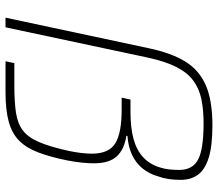

<svg xmlns="http://www.w3.org/2000/svg" viewBox="-67 -723 790 696"><g transform="rotate(90 328.0 -375.0)"><path d="M44 0 155 -520Q172 -601 203 -651.5Q234 -702 289 -726Q344 -750 434 -750Q509 -750 552 -736.5Q595 -723 613.5 -697.5Q632 -672 632 -635Q632 -612 629 -591.5Q626 -571 619 -552Q610 -520 590 -496Q570 -472 541 -458.5Q512 -445 473 -442L472 -438Q521 -431 546.5 -403.5Q572 -376 572 -321Q572 -300 569.5 -276.5Q567 -253 562 -226Q549 -162 532.5 -118.5Q516 -75 489.5 -49Q463 -23 420.5 -11.5Q378 0 314 0H202L209 -32H290Q350 -32 389 -38Q428 -44 453 -63Q478 -82 495 -121.5Q512 -161 527 -229Q532 -253 534.5 -274Q537 -295 537 -313Q537 -375 499.5 -398Q462 -421 378 -421H334L341 -453H385Q443 -453 483.5 -464Q524 -475 550 -499Q576 -523 587 -560Q592 -575 594 -592.5Q596 -610 596 -630Q596 -678 558.5 -698Q521 -718 427 -718Q378 -718 339.5 -710Q301 -702 272 -680.5Q243 -659 222.5 -618.5Q202 -578 188 -512L79 0Z"/></g></svg>

Font: Saira SemiExpanded Thin
Style: Italic
Weight: 250
Width: 6
Italic angle: -12°
Designer: Hector Gatti with collaboration of the Omnibus-Type team
Foundry: Omnibus-Type
Version: Version 1.101